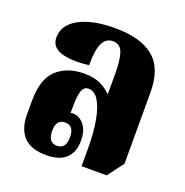

<svg xmlns="http://www.w3.org/2000/svg" viewBox="-108 -659 740 768"><g transform="rotate(20 262.5 -275.0)"><path d="M168 11Q103 11 72 -22Q41 -55 41 -117V-173Q41 -267 85 -307.5Q129 -348 201 -348Q244 -348 272.5 -334Q301 -320 317 -301V-388Q317 -450 306 -479.5Q295 -509 265 -509Q235 -509 221 -480Q207 -451 207 -386Q133 -377 89.5 -391Q46 -405 46 -446Q46 -499 102 -530Q158 -561 255 -561Q364 -561 419.5 -515.5Q475 -470 475 -368V-64L424 4H317V-71Q317 -137 308 -188Q299 -239 281.5 -268Q264 -297 237 -297Q218 -297 210.5 -275Q203 -253 203 -208V-181Q206 -182 211 -182.5Q216 -183 221 -182Q244 -179 262 -156Q280 -133 280 -90Q280 -42 252 -15.5Q224 11 168 11ZM196 -39Q234 -39 234 -89Q234 -138 196 -138Q158 -138 158 -89Q158 -39 196 -39Z"/></g></svg>

Font: Noto Serif Thai ExtraCondensed Black
Style: Regular
Weight: 900
Width: 2
Designer: Monotype Design Team
Foundry: Monotype Imaging Inc.
Version: Version 2.002; ttfautohint (v1.8.4.7-5d5b)